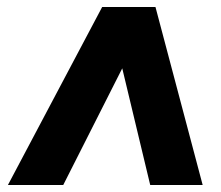

<svg xmlns="http://www.w3.org/2000/svg" viewBox="-20 -800 640 556"><path d="M430.2 -779.8 566.9 -264.2H415L334 -602.1L163.1 -264.2H2.9L275.9 -779.8Z"/></svg>

Font: Cooper Hewitt
Style: Bold Italic
Weight: 712
Designer: Village Type and Design LLC
Foundry: Cooper Hewitt Smithsonian Design Museum
Version: 1.000